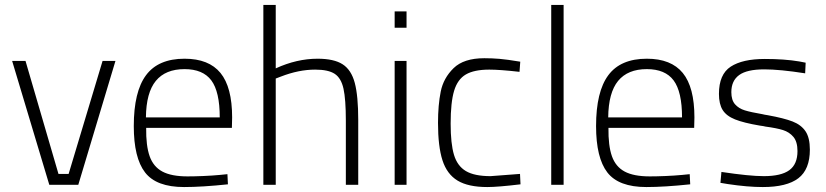

<svg xmlns="http://www.w3.org/2000/svg" viewBox="-20 -746 3335 775"><path d="M29 -500H83L216 -44H257L394 -500H446L296 0H179Z M520 -237Q520 -376 569.5 -442.5Q619 -509 725 -509Q823 -509 870 -451.5Q917 -394 917 -272L916 -230H570Q569 -158 584 -115.5Q599 -73 635.5 -53.5Q672 -34 737 -34Q764 -34 800.5 -35.5Q837 -37 868 -40L898 -43L900 -2Q796 9 723 9Q611 9 565.5 -50Q520 -109 520 -237ZM867 -272Q867 -376 833 -421.5Q799 -467 725 -467Q648 -467 609 -419.5Q570 -372 569 -272Z M1043 -726H1093V-470Q1178 -509 1262 -509Q1328 -509 1363 -486.5Q1398 -464 1412 -411.5Q1426 -359 1426 -261V0H1376V-259Q1376 -345 1366.5 -388Q1357 -431 1331 -448Q1305 -465 1252 -465Q1186 -465 1114 -437L1093 -429V0H1043Z M1573 0ZM1573 -500H1621V0H1573ZM1573 -700H1621V-634H1573Z M1748 -250Q1748 -322 1759 -376.5Q1770 -431 1811 -471Q1852 -511 1935 -511Q1966 -511 1996 -508.5Q2026 -506 2080 -497L2077 -456Q1998 -465 1955 -465Q1894 -465 1860.5 -445.5Q1827 -426 1813 -379.5Q1799 -333 1799 -247Q1799 -166 1812.5 -121Q1826 -76 1860.5 -55.5Q1895 -35 1960 -35L2079 -44L2081 -2Q1990 9 1947 9Q1870 9 1827 -17Q1784 -43 1766 -99Q1748 -155 1748 -250Z M2205 -726H2255V0H2205Z M2386 -237Q2386 -376 2435.5 -442.5Q2485 -509 2591 -509Q2689 -509 2736 -451.5Q2783 -394 2783 -272L2782 -230H2436Q2435 -158 2450 -115.5Q2465 -73 2501.5 -53.5Q2538 -34 2603 -34Q2630 -34 2666.5 -35.5Q2703 -37 2734 -40L2764 -43L2766 -2Q2662 9 2589 9Q2477 9 2431.5 -50Q2386 -109 2386 -237ZM2733 -272Q2733 -376 2699 -421.5Q2665 -467 2591 -467Q2514 -467 2475 -419.5Q2436 -372 2435 -272Z M2918 -3 2888 -8 2892 -52Q3005 -35 3063 -35Q3133 -35 3166 -59Q3199 -83 3199 -136Q3199 -174 3182.5 -193.5Q3166 -213 3140.5 -221Q3115 -229 3070 -235Q3063 -237 3047 -239Q2982 -250 2947 -264Q2912 -278 2897 -302Q2882 -326 2882 -367Q2882 -446 2929.5 -477Q2977 -508 3067 -508Q3147 -508 3206 -498L3232 -493L3230 -450Q3128 -466 3065 -466Q2995 -466 2963.5 -443Q2932 -420 2932 -374Q2932 -342 2947 -325Q2962 -308 2986.5 -300.5Q3011 -293 3058 -285Q3065 -283 3079 -281Q3145 -269 3179.5 -255.5Q3214 -242 3231.5 -216Q3249 -190 3249 -142Q3249 -62 3202.5 -26.5Q3156 9 3059 9Q2998 9 2918 -3Z"/></svg>

Font: Cairo Light
Style: Regular
Weight: 300
Designer: Mohamed Gaber, the designers of Titillium
Foundry: Kief Type Foundry
Version: Version 2.009; ttfautohint (v1.5.33-1714) -l 8 -r 50 -G 200 